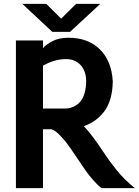

<svg xmlns="http://www.w3.org/2000/svg" viewBox="-20 -981 723 1001"><path d="M204.1 0H63V-770H204.1V-730Q220.7 -749.5 254.4 -766.8Q288.1 -784.2 336.9 -784.2Q439.5 -784.2 500.7 -723.6Q562 -663.1 567.9 -557.1Q567.4 -506.3 555.4 -465.8Q543.5 -425.3 521.7 -397.7Q500 -370.1 474.4 -352.3Q448.7 -334.5 417 -323.2Q458.5 -280.3 516.1 -192.9Q536.1 -162.6 550 -143.6Q564 -124.5 585.2 -97.7Q606.4 -70.8 630.6 -46.9Q654.8 -22.9 683.1 0H509.8Q487.3 -17.1 464.4 -43.7Q441.4 -70.3 430.9 -85.4Q420.4 -100.6 394 -139.2Q373.5 -169.4 368.2 -177.5Q362.8 -185.5 345 -211.2Q327.1 -236.8 318.6 -246.6Q310.1 -256.3 295.7 -272.2Q281.2 -288.1 270 -295.7Q258.8 -303.2 248 -307.1H204.1ZM316.9 -415Q332.5 -415 346.9 -418.7Q361.3 -422.4 376.7 -432.1Q392.1 -441.9 403.3 -457.3Q414.6 -472.7 421.6 -498.3Q428.7 -523.9 429.2 -557.1Q429.2 -609.9 400.6 -641.4Q372.1 -672.9 324.2 -672.9Q263.2 -672.9 204.1 -638.2V-415ZM345.2 -814.9H252.9L96.2 -960.9H221.2L298.8 -883.8L377 -960.9H502.9Z"/></svg>

Font: Junction Bold
Style: Bold
Weight: 700
Designer: Caroline Hadilaksono
Foundry: Caroline Hadilaksono
Version: Version 001.001